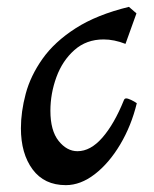

<svg xmlns="http://www.w3.org/2000/svg" viewBox="-20 -518 448 560"><path d="M172 22Q109 22 75 -24Q41 -70 41 -144Q41 -192 55 -244.5Q69 -297 104 -346.5Q139 -396 200.5 -435.5Q262 -475 356 -498L378 -479L346 -390Q313 -403 282 -403Q232 -403 197 -372Q162 -341 144.5 -293Q127 -245 127 -195Q127 -137 151 -107Q175 -77 206 -77Q244 -77 278.5 -116.5Q313 -156 341 -225Q343 -231 348 -231Q353 -231 362.5 -226.5Q372 -222 379 -217Q363 -151 330.5 -96.5Q298 -42 256.5 -10Q215 22 172 22Z"/></svg>

Font: Julee
Style: Regular
Weight: 400
Designer: Julian Tunni
Foundry: Julian Tunni
Version: Version 1.002; ttfautohint (v1.8.4.7-5d5b);gftools[0.9.23]